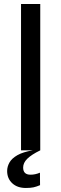

<svg xmlns="http://www.w3.org/2000/svg" viewBox="-20 -747 304 954"><path d="M84.5 0V-727H180V0ZM108.5 187Q66 187 40.8 163.5Q15.5 140 15.5 102.5Q15.5 81 27 60.5Q38.5 40 66.5 24Q94.5 8 143 0H180Q136 21.5 115.5 41.8Q95 62 95 85.5Q95 121 131.5 121Q155.5 121 178.5 111L179 173Q161.5 180.5 146.5 183.8Q131.5 187 108.5 187Z"/></svg>

Font: Spline Sans
Style: Regular
Weight: 400
Designer: Eben Sorkin, Mirko Velimirovic
Foundry: Sorkin Type
Version: Version 1.001